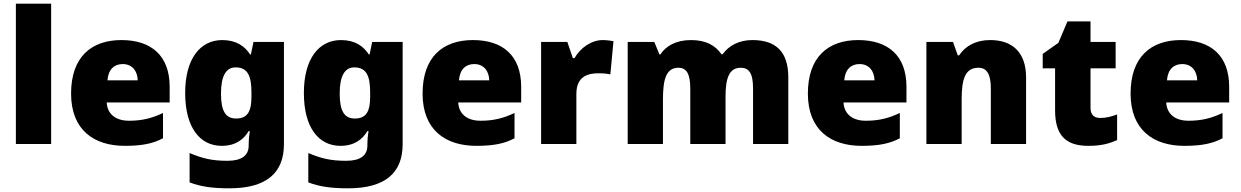

<svg xmlns="http://www.w3.org/2000/svg" viewBox="-20 -780 6720 1040"><path d="M257 0V-760H66V0Z M638 -563C475 -563 365 -472 365 -273C365 -76 489 10 656 10C752 10 810 -3 863 -31V-168C802 -139 748 -126 679 -126C601 -126 561 -167 558 -225H899V-310C899 -479 799 -563 638 -563ZM645 -433C697 -433 725 -394 726 -345H562C567 -406 600 -433 645 -433Z M1184 -563C1065 -563 983 -463 983 -276C983 -89 1063 10 1181 10C1257 10 1301 -26 1327 -70H1333C1329 -43 1327 -18 1327 -1V9C1327 62 1289 91 1212 91C1125 91 1074 77 1007 49V208C1070 232 1134 240 1223 240C1423 240 1518 157 1518 1V-553H1353L1339 -485H1335C1306 -529 1261 -563 1184 -563ZM1256 -415C1324 -415 1342 -365 1342 -279V-256C1342 -177 1321 -138 1259 -138C1203 -138 1177 -177 1177 -273C1177 -366 1203 -415 1256 -415Z M1827 -563C1708 -563 1626 -463 1626 -276C1626 -89 1706 10 1824 10C1900 10 1944 -26 1970 -70H1976C1972 -43 1970 -18 1970 -1V9C1970 62 1932 91 1855 91C1768 91 1717 77 1650 49V208C1713 232 1777 240 1866 240C2066 240 2161 157 2161 1V-553H1996L1982 -485H1978C1949 -529 1904 -563 1827 -563ZM1899 -415C1967 -415 1985 -365 1985 -279V-256C1985 -177 1964 -138 1902 -138C1846 -138 1820 -177 1820 -273C1820 -366 1846 -415 1899 -415Z M2542 -563C2379 -563 2269 -472 2269 -273C2269 -76 2393 10 2560 10C2656 10 2714 -3 2767 -31V-168C2706 -139 2652 -126 2583 -126C2505 -126 2465 -167 2462 -225H2803V-310C2803 -479 2703 -563 2542 -563ZM2549 -433C2601 -433 2629 -394 2630 -345H2466C2471 -406 2504 -433 2549 -433Z M3245 -563C3182 -563 3122 -519 3092 -465H3083L3053 -553H2911V0H3102V-272C3102 -372 3173 -383 3221 -383C3256 -383 3273 -380 3286 -377L3303 -557C3292 -559 3266 -563 3245 -563Z M4055 -563C3986 -563 3929 -535 3894 -486H3888C3855 -534 3804 -563 3723 -563C3641 -563 3586 -530 3557 -485H3552L3524 -553H3380V0H3571V-242C3571 -352 3589 -413 3655 -413C3698 -413 3719 -381 3719 -301V0H3910V-258C3910 -357 3930 -413 3992 -413C4036 -413 4059 -385 4059 -301V0H4250V-360C4250 -502 4181 -563 4055 -563Z M4629 -563C4466 -563 4356 -472 4356 -273C4356 -76 4480 10 4647 10C4743 10 4801 -3 4854 -31V-168C4793 -139 4739 -126 4670 -126C4592 -126 4552 -167 4549 -225H4890V-310C4890 -479 4790 -563 4629 -563ZM4636 -433C4688 -433 4716 -394 4717 -345H4553C4558 -406 4591 -433 4636 -433Z M5344 -563C5266 -563 5210 -532 5175 -480H5168L5142 -553H4998V0H5189V-242C5189 -352 5208 -413 5280 -413C5327 -413 5347 -375 5347 -302V0H5538V-360C5538 -502 5458 -563 5344 -563Z M5939 -141C5906 -141 5887 -159 5887 -195V-410H6023V-553H5887V-664H5762L5713 -548L5628 -488V-410H5695V-182C5695 -32 5768 10 5876 10C5948 10 5989 -3 6031 -21V-160C6000 -149 5973 -141 5939 -141Z M6377 -563C6214 -563 6104 -472 6104 -273C6104 -76 6228 10 6395 10C6491 10 6549 -3 6602 -31V-168C6541 -139 6487 -126 6418 -126C6340 -126 6300 -167 6297 -225H6638V-310C6638 -479 6538 -563 6377 -563ZM6384 -433C6436 -433 6464 -394 6465 -345H6301C6306 -406 6339 -433 6384 -433Z"/></svg>

Font: Noto Sans Myanmar UI Black
Style: Regular
Weight: 900
Designer: Monotype Design Team
Foundry: Monotype Imaging Inc.
Version: Version 2.103